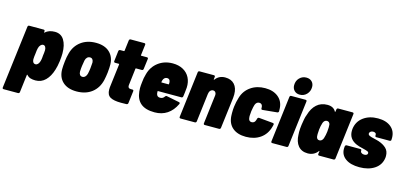

<svg xmlns="http://www.w3.org/2000/svg" viewBox="-87 -1270 4159 1978"><g transform="rotate(15 1993.0 -281.5)"><path d="M486 -249Q481 -215 477 -196Q473 -177 466 -154Q443 -78 399.5 -35Q356 8 294 8Q264 8 241 1Q218 -6 201 -26Q200 -28 197.5 -27Q195 -26 195 -23L172 165Q171 172 166.5 176Q162 180 155 180H2Q-5 180 -8.5 176Q-12 172 -11 165L72 -505Q73 -512 77 -516Q81 -520 88 -520H241Q248 -520 251.5 -516Q255 -512 254 -505L253 -495Q252 -492 254 -491Q256 -490 258 -493Q297 -528 360 -528Q426 -528 459 -475Q492 -422 492 -333Q492 -299 486 -249ZM304 -259Q309 -289 310 -319Q310 -340 301.5 -353.5Q293 -367 278 -367Q263 -367 250.5 -353.5Q238 -340 233 -319Q229 -303 228 -295L224 -259Q219 -227 218 -198Q218 -177 227 -165Q236 -153 252 -153Q266 -153 277.5 -165Q289 -177 295 -198Q300 -215 302 -234.5Q304 -254 304 -259Z M531 -176Q531 -209 537 -261Q542 -308 554 -350Q576 -432 640.5 -480Q705 -528 799 -528Q892 -528 944 -480Q996 -432 998 -351Q999 -319 993 -262Q988 -220 979 -179Q958 -91 893.5 -41.5Q829 8 732 8Q637 8 584 -41Q531 -90 531 -176ZM800 -201Q804 -216 806.5 -235Q809 -254 810 -261Q814 -304 815 -322Q814 -343 804.5 -355Q795 -367 778 -367Q760 -367 747.5 -355Q735 -343 730 -322Q727 -310 720 -261Q719 -253 717 -234.5Q715 -216 715 -201Q715 -179 724.5 -166Q734 -153 752 -153Q769 -153 782 -166Q795 -179 800 -201Z M1326 -380H1265Q1259 -380 1259 -375L1238 -200Q1237 -196 1237 -189Q1237 -160 1266 -160H1284Q1291 -160 1294.5 -156Q1298 -152 1297 -145L1281 -15Q1279 -1 1265 1L1205 2Q1128 2 1090.5 -19.5Q1053 -41 1053 -99Q1053 -114 1054 -123L1085 -375Q1085 -380 1080 -380H1041Q1034 -380 1030.5 -384Q1027 -388 1028 -395L1041 -505Q1042 -512 1046.5 -516Q1051 -520 1058 -520H1097Q1103 -520 1103 -525L1117 -639Q1118 -646 1122.5 -650Q1127 -654 1133 -654H1279Q1286 -654 1289.5 -650Q1293 -646 1292 -639L1278 -525Q1276 -520 1282 -520H1343Q1350 -520 1353.5 -516Q1357 -512 1356 -505L1342 -395Q1341 -388 1336.5 -384Q1332 -380 1326 -380Z M1809 -228Q1808 -221 1803.5 -217Q1799 -213 1793 -213H1544Q1539 -213 1539 -208Q1539 -200 1541 -186Q1547 -152 1580 -152Q1611 -152 1626 -176Q1635 -189 1646 -186L1781 -159Q1788 -158 1790.5 -153Q1793 -148 1790 -141Q1755 -67 1698 -29.5Q1641 8 1565 8Q1467 8 1416.5 -34.5Q1366 -77 1358 -160Q1356 -182 1356 -195Q1356 -222 1361 -260Q1364 -302 1378 -349Q1400 -431 1464.5 -479.5Q1529 -528 1618 -528Q1682 -528 1729 -502Q1776 -476 1799.5 -429.5Q1823 -383 1820 -324Q1814 -258 1809 -228ZM1557 -331 1553 -313Q1552 -308 1556 -308H1630Q1634 -308 1634 -313V-331Q1633 -348 1624.5 -357.5Q1616 -367 1600 -367Q1585 -367 1573.5 -357.5Q1562 -348 1557 -331Z M2311 -382Q2311 -358 2309 -345L2268 -15Q2267 -8 2262.5 -4Q2258 0 2252 0H2098Q2092 0 2088.5 -4Q2085 -8 2086 -15L2123 -318L2124 -328Q2124 -346 2115 -356.5Q2106 -367 2092 -367Q2074 -367 2062 -354Q2050 -341 2047 -318L2010 -15Q2009 -8 2004.5 -4Q2000 0 1994 0H1840Q1834 0 1830.5 -4Q1827 -8 1828 -15L1888 -505Q1889 -512 1893 -516Q1897 -520 1904 -520H2057Q2064 -520 2067.5 -516Q2071 -512 2070 -505L2067 -478Q2066 -475 2068.5 -475Q2071 -475 2074 -478Q2112 -528 2177 -528Q2241 -528 2276 -489.5Q2311 -451 2311 -382Z M2339 -160Q2338 -170 2338 -192Q2338 -234 2342 -262Q2348 -312 2364 -363Q2387 -439 2451 -483.5Q2515 -528 2604 -528Q2690 -528 2743 -485Q2796 -442 2801 -368Q2802 -357 2802 -335Q2801 -321 2787 -319L2633 -304H2631Q2625 -304 2621.5 -307.5Q2618 -311 2619 -318Q2619 -330 2618 -335Q2613 -367 2583 -367Q2553 -367 2540 -332Q2533 -312 2525 -261Q2521 -221 2521 -208Q2521 -200 2523 -186Q2528 -153 2557 -153Q2589 -153 2599 -188L2603 -202Q2608 -217 2621 -216L2771 -202Q2784 -201 2783 -186L2777 -163Q2755 -81 2691.5 -36.5Q2628 8 2538 8Q2448 8 2396 -36Q2344 -80 2339 -160Z M2882 -635Q2882 -682 2912 -712.5Q2942 -743 2985 -743Q3022 -743 3044 -721Q3066 -699 3066 -664Q3066 -618 3036 -586.5Q3006 -555 2962 -555Q2926 -555 2904 -577.5Q2882 -600 2882 -635ZM2806 -15 2866 -505Q2867 -512 2871 -516Q2875 -520 2882 -520H3035Q3042 -520 3045.5 -516Q3049 -512 3048 -505L2988 -15Q2987 -8 2982.5 -4Q2978 0 2972 0H2818Q2812 0 2808.5 -4Q2805 -8 2806 -15Z M3383 -520H3536Q3543 -520 3546.5 -516Q3550 -512 3549 -505L3489 -15Q3488 -8 3483.5 -4Q3479 0 3472 0H3319Q3312 0 3308.5 -4Q3305 -8 3306 -15L3310 -43Q3310 -46 3308.5 -47Q3307 -48 3304 -44Q3264 8 3198 8Q3132 8 3095.5 -35.5Q3059 -79 3057 -157Q3057 -158 3057.5 -159.5Q3058 -161 3057 -163Q3056 -168 3056 -182Q3056 -217 3062 -261Q3066 -290 3072 -321Q3078 -352 3085 -367L3087 -373Q3108 -446 3153.5 -487Q3199 -528 3267 -528Q3333 -528 3358 -480Q3359 -477 3361 -478Q3363 -479 3364 -482L3367 -505Q3368 -512 3372 -516Q3376 -520 3383 -520ZM3336 -260Q3339 -284 3339 -306Q3339 -326 3338 -336Q3336 -350 3327 -358.5Q3318 -367 3305 -367Q3278 -367 3265 -335Q3253 -298 3249 -260Q3246 -235 3246 -210Q3246 -194 3247 -186Q3252 -153 3279 -153Q3307 -153 3320 -186Q3332 -224 3336 -260Z M3547 -135Q3547 -148 3548 -155L3549 -161Q3550 -168 3554.5 -172Q3559 -176 3565 -176H3711Q3717 -176 3721 -173Q3725 -170 3724 -164Q3722 -148 3734 -139Q3746 -130 3764 -130Q3780 -130 3790 -136.5Q3800 -143 3800 -154Q3800 -167 3786 -173Q3772 -179 3739 -187Q3690 -198 3665 -209Q3578 -246 3578 -333Q3578 -347 3579 -355Q3589 -435 3651.5 -481.5Q3714 -528 3807 -528Q3895 -528 3946 -485.5Q3997 -443 3997 -371Q3997 -355 3996 -347Q3995 -342 3990.5 -339Q3986 -336 3980 -336H3839Q3832 -336 3828.5 -340Q3825 -344 3826 -351V-352Q3828 -367 3819 -375Q3810 -383 3793 -383Q3777 -383 3765.5 -374Q3754 -365 3754 -353Q3754 -339 3771 -331Q3788 -323 3822 -316Q3829 -314 3844 -310.5Q3859 -307 3871 -303Q3924 -285 3954.5 -255Q3985 -225 3985 -174Q3985 -162 3984 -155Q3974 -78 3910 -35Q3846 8 3749 8Q3654 8 3600.5 -30.5Q3547 -69 3547 -135Z"/></g></svg>

Font: Barlow Semi Condensed Black
Style: Italic
Weight: 900
Width: 4
Italic angle: -7°
Designer: Jeremy Tribby
Foundry: Tribby Type
Version: Version 1.408